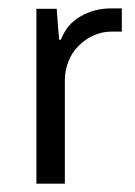

<svg xmlns="http://www.w3.org/2000/svg" viewBox="-20 -441 324 461"><path d="M272.5 -420.9Q265.6 -420.9 248 -420.9Q226.6 -420.9 208 -416Q189.5 -411.1 172.9 -401.4Q156.2 -391.6 144.5 -377.9Q133.8 -364.3 126 -345.7Q125 -345.7 122.1 -345.7Q120.1 -364.3 116.2 -419.9Q103.5 -419.9 67.4 -419.9Q67.4 -407.2 67.4 -367.2Q67.4 -275.4 67.4 0Q84 0 135.7 0Q135.7 -61.5 135.7 -248Q135.7 -272.5 144.5 -293.9Q152.3 -314.5 168.9 -331.1Q185.5 -347.7 206.1 -356.4Q225.6 -365.2 249 -365.2Q256.8 -365.2 272.5 -365.2Q272.5 -378.9 272.5 -420.9Z"/></svg>

Font: TextaAlt
Style: Regular
Weight: 400
Designer: Daniel Hernandez & Miguel Hernandez
Version: Version 1.005;com.myfonts.easy.latinotype.texta.alt-regular.